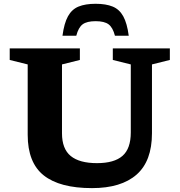

<svg xmlns="http://www.w3.org/2000/svg" viewBox="-20 -956 924 988"><path d="M653 -274.5V-624.5L560.5 -647.5V-707H854V-647.5L762 -624.5V-270.5Q762 -127 682.8 -57.5Q603.5 12 453.5 12Q287.5 12 205 -53.5Q122.5 -119 122.5 -262.5V-624.5L30 -647.5V-707H391V-647.5L299 -624.5V-270Q299 -190 344 -153.2Q389 -116.5 479 -116.5Q567.5 -116.5 610.2 -153.8Q653 -191 653 -274.5ZM472 -847Q427 -847 405.2 -830.8Q383.5 -814.5 372.5 -772H301.5Q310 -836.5 329.8 -872.2Q349.5 -908 384.2 -922.2Q419 -936.5 472 -936.5Q525 -936.5 559.8 -922.2Q594.5 -908 614.2 -872.2Q634 -836.5 642.5 -772H571.5Q560.5 -814.5 538.8 -830.8Q517 -847 472 -847Z"/></svg>

Font: Newsreader Caption SemiBold
Style: Regular
Weight: 600
Designer: Hugues Gentile
Foundry: Production Type
Version: Version 1.001